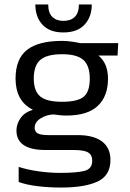

<svg xmlns="http://www.w3.org/2000/svg" viewBox="-20 -668 587 864"><path d="M265 -522Q203 -522 171 -557Q139 -592 139 -648H197Q197 -610 215.5 -592Q234 -574 265 -574Q298 -574 316.5 -592Q335 -610 335 -648H393Q393 -592 360.5 -557Q328 -522 265 -522ZM254 176Q201 176 150.5 170Q100 164 64 151V83Q104 96 154 103Q204 110 250 110Q325 110 360 101Q395 92 395 55Q395 29 376.5 18Q358 7 311 7H185Q54 7 54 -81Q54 -110 72.5 -136.5Q91 -163 128 -174Q88 -194 69 -229.5Q50 -265 50 -314Q50 -403 101.5 -443.5Q153 -484 259 -484Q281 -484 304.5 -480.5Q328 -477 341 -474H512L509 -418H423Q446 -399 456 -372.5Q466 -346 466 -314Q466 -235 420 -191.5Q374 -148 279 -148Q263 -148 250.5 -149.5Q238 -151 221 -153Q190 -152 163 -135.5Q136 -119 136 -93Q136 -76 149.5 -68Q163 -60 199 -60H330Q401 -60 439 -31.5Q477 -3 477 52Q477 122 419 149Q361 176 254 176ZM259 -210Q330 -210 357 -233Q384 -256 384 -314Q384 -372 355.5 -398Q327 -424 259 -424Q192 -424 162 -399Q132 -374 132 -314Q132 -259 160.5 -234.5Q189 -210 259 -210Z"/></svg>

Font: Kanit Light
Style: Regular
Weight: 300
Designer: Katatrad Team
Foundry: CadsonDemak
Version: Version 2.000; ttfautohint (v1.8.3)